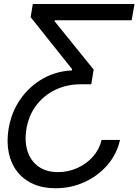

<svg xmlns="http://www.w3.org/2000/svg" viewBox="-20 -748 718 982"><path d="M593.8 -32.2Q577.6 40.5 529.1 96.4Q480.5 152.3 411.6 183.6Q342.8 214.8 264.2 214.8Q198.7 214.8 148.9 192.4Q99.1 169.9 67.6 129.2Q36.1 88.4 24.7 32.7Q13.2 -22.9 23.9 -88.9Q38.1 -174.3 84 -240.2Q129.9 -306.2 198.2 -345.2Q266.6 -384.3 347.7 -387.7L348.6 -394.5L136.7 -660.2L147.9 -727.5H668L653.3 -644.5H259.8V-638.7L459 -392.1L446.8 -316.9H392.1Q322.3 -316.9 263.4 -288.8Q204.6 -260.7 165.5 -209.2Q126.5 -157.7 114.7 -86.4Q105 -24.4 120.8 25.1Q136.7 74.7 176.5 103.5Q216.3 132.3 276.4 132.3Q328.6 132.3 375.5 111.3Q422.4 90.3 455.3 53.2Q488.3 16.1 499.5 -32.2Z"/></svg>

Font: Inter 17pt
Style: Italic
Weight: 400
Italic angle: -9.3988°
Version: Version 4.001;git-66647c0bb